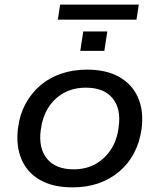

<svg xmlns="http://www.w3.org/2000/svg" viewBox="-20 -801 689 830"><path d="M294 9Q209 9 153 -23Q97 -55 72.5 -113.5Q48 -172 58 -248Q65 -305 90 -351.5Q115 -398 154 -431.5Q193 -465 244.5 -482.5Q296 -500 356 -500Q440 -500 496 -468Q552 -436 577 -378.5Q602 -321 592 -244Q584 -186 559.5 -139.5Q535 -93 495.5 -59.5Q456 -26 405.5 -8.5Q355 9 294 9ZM298 -69Q353 -69 394 -92.5Q435 -116 461 -157Q487 -198 493 -253Q504 -331 466.5 -376.5Q429 -422 351 -422Q297 -422 255.5 -399Q214 -376 188.5 -335Q163 -294 156 -238Q146 -160 183.5 -114.5Q221 -69 298 -69ZM230 -716 240 -781H580L570 -716ZM327 -581 340 -665H444L431 -581Z"/></svg>

Font: Nunito Sans 10pt SemiExpanded Medium
Style: Italic
Weight: 500
Width: 6
Italic angle: -9°
Designer: Vernon Adams
Foundry: Vernon Adams
Version: Version 3.101;gftools[0.9.27]